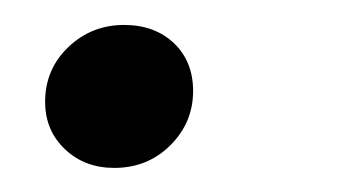

<svg xmlns="http://www.w3.org/2000/svg" viewBox="-20 -126 284 157"><path d="M73.4 11.3Q49.2 11.3 33.1 -4Q16.9 -19.4 16.9 -42.7Q16.9 -69.4 35.9 -87.5Q54.8 -105.6 81.5 -105.6Q106.5 -105.6 122.2 -90.7Q137.9 -75.8 137.9 -51.6Q137.9 -25.8 119.4 -7.3Q100.8 11.3 73.4 11.3Z"/></svg>

Font: Playfair 5pt SemiExpanded Light Light
Style: Italic
Weight: 300
Italic angle: -15.6°
Version: Version 2.203